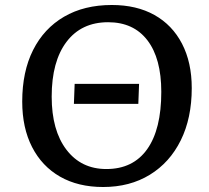

<svg xmlns="http://www.w3.org/2000/svg" viewBox="-20 -735 837 769"><path d="M393 14Q293 14 220.5 -27.5Q148 -69 108.5 -146Q69 -223 69 -328Q69 -448 112.5 -534.5Q156 -621 236.5 -668Q317 -715 428 -715Q527 -715 598.5 -675Q670 -635 709 -560Q748 -485 748 -382Q748 -262 704 -173Q660 -84 580 -35Q500 14 393 14ZM406 -58Q513 -58 569.5 -137.5Q626 -217 626 -367Q626 -501 570.5 -573.5Q515 -646 413 -646Q306 -646 246.5 -567.5Q187 -489 187 -348Q187 -213 246 -135.5Q305 -58 406 -58ZM276 -319 279 -399H537L534 -319Z"/></svg>

Font: Literata 7pt Medium
Style: Italic
Weight: 500
Italic angle: -2°
Designer: Latin by Veronika Burian and Jose Scaglione. Greek by Irene Vlachou. Cyrillic by Vera Evstafieva
Foundry: TypeTogether
Version: Version 3.002